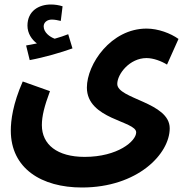

<svg xmlns="http://www.w3.org/2000/svg" viewBox="-20 -602 838 853"><path d="M112 -335C177 -347 252 -369 302 -387L283 -450C265 -443 245 -436 223 -430C201 -438 174 -458 174 -485C174 -502 189 -515 210 -515C224 -515 237 -512 250 -509L258 -574C243 -579 224 -582 206 -582C152 -582 102 -553 102 -488C102 -454 121 -426 144 -409C132 -407 117 -404 96 -400ZM28 -22C28 147 165 231 344 231C591 231 734 82 734 -32C734 -148 501 -162 501 -229C501 -273 556 -344 631 -344C662 -344 698 -330 722 -315L773 -429C738 -454 683 -475 631 -475C473 -475 366 -317 366 -213C366 -71 585 -65 585 -14C585 25 503 95 356 95C234 95 166 40 166 -46C166 -86 177 -130 202 -197L81 -240C37 -140 28 -67 28 -22Z"/></svg>

Font: Noto Sans Arabic UI SmCn
Style: Bold
Weight: 700
Width: 4
Designer: Monotype Design Team, Nadine Chahine and Nizar Qandah
Foundry: Monotype Imaging Inc.
Version: Version 2.010